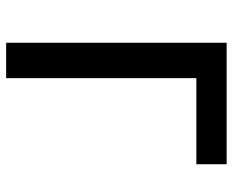

<svg xmlns="http://www.w3.org/2000/svg" viewBox="-88 -688 775 640"><g transform="rotate(90 300.0 -367.5)"><path d="M122 0V-735H527V-634H240V0Z"/></g></svg>

Font: Iosevka SS04 Extended
Style: Bold
Weight: 700
Width: 7
Monospace: yes
Designer: Belleve Invis
Foundry: Belleve Invis
Version: Version 19.0.0; ttfautohint (v1.8.4)